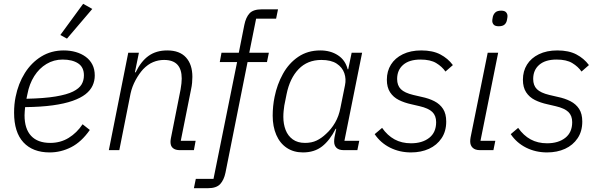

<svg xmlns="http://www.w3.org/2000/svg" viewBox="-20 -789 3152 1009"><path d="M241 12Q152 12 103 -41Q54 -94 54 -197Q54 -219 56 -240Q58 -261 62 -280Q76 -350 110.5 -405Q145 -460 197 -492Q249 -524 315 -524Q349 -524 378.5 -515.5Q408 -507 430.5 -490.5Q453 -474 465.5 -449.5Q478 -425 478 -392Q478 -364 466.5 -339Q455 -314 429.5 -294Q404 -274 361.5 -259Q319 -244 257.5 -235.5Q196 -227 112 -226Q111 -217 110 -204Q109 -191 109 -183Q109 -112 143.5 -75Q178 -38 244 -38Q298 -38 341 -64.5Q384 -91 414 -136L452 -106Q408 -43 354 -15.5Q300 12 241 12ZM309 -476Q263 -476 224.5 -453Q186 -430 160 -389Q134 -348 124 -294L119 -270Q213 -272 272.5 -282Q332 -292 364 -308Q396 -324 408.5 -345Q421 -366 421 -393Q421 -436 390.5 -456Q360 -476 309 -476ZM465 -742 332 -586 297 -605 417 -769Z M607 0H552L654 -512H710L689 -409H693Q721 -467 761 -495.5Q801 -524 859 -524Q924 -524 957.5 -487Q991 -450 991 -385Q991 -371 989.5 -354Q988 -337 984 -319L930 -49H1008L999 0H924Q902 0 889 -10.5Q876 -21 876 -43Q876 -48 876.5 -52Q877 -56 878 -62L929 -319Q932 -335 933.5 -350.5Q935 -366 935 -376Q935 -425 912 -449.5Q889 -474 842 -474Q812 -474 784.5 -462.5Q757 -451 732 -425Q711 -402 692.5 -368Q674 -334 666 -297Z M1281 -463 1165 118Q1157 157 1137 178.5Q1117 200 1073 200H999L1009 151H1102L1226 -463H1135L1144 -512H1235L1264 -658Q1272 -698 1291.5 -719Q1311 -740 1356 -740H1441L1431 -691H1326L1290 -512H1393L1383 -463Z M1858 0H1786Q1761 0 1748.5 -12Q1736 -24 1736 -45Q1736 -51 1736.5 -56.5Q1737 -62 1738 -68L1747 -112H1744Q1713 -51 1672.5 -19.5Q1632 12 1572 12Q1523 12 1487 -12Q1451 -36 1432 -80Q1413 -124 1413 -181Q1413 -206 1415.5 -231Q1418 -256 1423 -280Q1436 -345 1467 -401Q1498 -457 1547.5 -490.5Q1597 -524 1663 -524Q1717 -524 1756 -498.5Q1795 -473 1807 -425H1810L1828 -512H1883L1790 -49H1868ZM1583 -38Q1618 -38 1644 -50.5Q1670 -63 1693 -85Q1721 -110 1741 -144.5Q1761 -179 1769 -222L1793 -341Q1800 -374 1789.5 -404.5Q1779 -435 1749.5 -454.5Q1720 -474 1669 -474Q1596 -474 1549.5 -426Q1503 -378 1486 -294L1474 -234Q1472 -220 1470.5 -205.5Q1469 -191 1469 -175Q1469 -137 1481 -106Q1493 -75 1518.5 -56.5Q1544 -38 1583 -38Z M2140 12Q2080 12 2030 -13Q1980 -38 1949 -84L1988 -117Q2016 -77 2053.5 -56.5Q2091 -36 2140 -36Q2199 -36 2235.5 -64.5Q2272 -93 2272 -147Q2272 -181 2252 -200.5Q2232 -220 2185 -231L2142 -241Q2105 -249 2076 -263.5Q2047 -278 2030 -304Q2013 -330 2013 -370Q2013 -415 2034.5 -449.5Q2056 -484 2097 -504Q2138 -524 2194 -524Q2254 -524 2294 -503Q2334 -482 2360 -447L2321 -413Q2303 -439 2272.5 -457.5Q2242 -476 2190 -476Q2131 -476 2099 -448.5Q2067 -421 2067 -374Q2067 -340 2086.5 -320.5Q2106 -301 2152 -290L2195 -280Q2234 -272 2263 -257Q2292 -242 2308.5 -216.5Q2325 -191 2325 -150Q2325 -99 2300.5 -62.5Q2276 -26 2234.5 -7Q2193 12 2140 12Z M2601 -651Q2582 -651 2574.5 -659.5Q2567 -668 2567 -679Q2567 -682 2567.5 -686.5Q2568 -691 2570 -701Q2574 -716 2584 -724.5Q2594 -733 2614 -733Q2632 -733 2639.5 -724.5Q2647 -716 2647 -705Q2647 -702 2646.5 -697.5Q2646 -693 2644 -683Q2641 -668 2631 -659.5Q2621 -651 2601 -651ZM2573 0H2502Q2477 0 2464 -12.5Q2451 -25 2451 -46Q2451 -51 2451.5 -56Q2452 -61 2453 -67L2543 -512H2598L2505 -49H2583Z M2855 12Q2795 12 2745 -13Q2695 -38 2664 -84L2703 -117Q2731 -77 2768.5 -56.5Q2806 -36 2855 -36Q2914 -36 2950.5 -64.5Q2987 -93 2987 -147Q2987 -181 2967 -200.5Q2947 -220 2900 -231L2857 -241Q2820 -249 2791 -263.5Q2762 -278 2745 -304Q2728 -330 2728 -370Q2728 -415 2749.5 -449.5Q2771 -484 2812 -504Q2853 -524 2909 -524Q2969 -524 3009 -503Q3049 -482 3075 -447L3036 -413Q3018 -439 2987.5 -457.5Q2957 -476 2905 -476Q2846 -476 2814 -448.5Q2782 -421 2782 -374Q2782 -340 2801.5 -320.5Q2821 -301 2867 -290L2910 -280Q2949 -272 2978 -257Q3007 -242 3023.5 -216.5Q3040 -191 3040 -150Q3040 -99 3015.5 -62.5Q2991 -26 2949.5 -7Q2908 12 2855 12Z"/></svg>

Font: IBM Plex Sans Light
Style: Italic
Weight: 300
Italic angle: -11.31°
Designer: Mike Abbink, Paul van der Laan, Pieter van Rosmalen
Foundry: Bold Monday
Version: Version 3.201